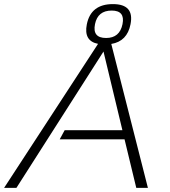

<svg xmlns="http://www.w3.org/2000/svg" viewBox="-72 -907 821 927"><path d="M440.4 -723.6Q505.9 -723.6 519.5 -790.5Q532.7 -856 467.3 -856Q399.9 -856 386.7 -790.5Q373 -723.6 440.4 -723.6ZM7.3 0H-52.2L401.4 -695.3Q331.1 -709 347.2 -789.6Q366.7 -887.2 473.1 -887.2Q577.6 -887.2 558.1 -789.6Q542 -707.5 465.3 -694.8L642.1 0H585.9L529.3 -234.4H216.3L240.2 -278.3H519L427.7 -658.2Z"/></svg>

Font: Sansation Light
Style: Light Italic
Weight: 300
Designer: Bernd Montag
Version: Version 1.301